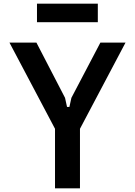

<svg xmlns="http://www.w3.org/2000/svg" viewBox="-20 -1034 740 1054"><path d="M180 -800H32L282 -327V0H419V-327L669 -800H531L372 -497L361 -447H348L337 -497ZM183 -912H517V-1014H183Z"/></svg>

Font: Martian Mono Std Md
Style: Regular
Weight: 500
Monospace: yes
Designer: Roman Shamin
Foundry: Evil Martians
Version: Version 1.000